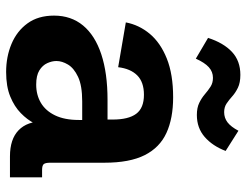

<svg xmlns="http://www.w3.org/2000/svg" viewBox="-110 -693 816 636"><g transform="rotate(90 298.0 -375.0)"><path d="M218.3 12.7Q168 12.7 125.5 -5.1Q83 -22.9 57.4 -58.1Q31.7 -93.3 31.7 -146Q31.7 -202.6 64.5 -242.2Q97.2 -281.7 159.7 -302.5Q222.2 -323.2 310.5 -323.2H384.8L376 -310.1V-340.3Q376 -392.6 356.9 -418.2Q337.9 -443.8 293.9 -443.8Q252 -443.8 229.7 -421.6Q207.5 -399.4 202.6 -358.4L54.2 -383.8Q62.5 -427.7 92 -463.1Q121.6 -498.5 173.8 -519.5Q226.1 -540.5 302.2 -540.5Q372.1 -540.5 420.4 -518.3Q468.8 -496.1 493.9 -446.3Q519 -396.5 519 -313V-133.8Q519 -117.2 523.7 -111.8Q528.3 -106.4 543.5 -106.4H567.4V0H498Q440.9 0 411.4 -28.6Q381.8 -57.1 381.8 -110.8V-135.7L407.2 -126Q400.9 -105 388.7 -81.1Q376.5 -57.1 354.7 -35.9Q333 -14.6 299.8 -1Q266.6 12.7 218.3 12.7ZM260.3 -86.9Q294.4 -86.9 320.8 -102.5Q347.2 -118.2 362.3 -149.7Q377.4 -181.2 377.4 -228V-239.3H315.9Q263.7 -239.3 234.6 -225.6Q205.6 -211.9 193.8 -192.1Q182.1 -172.4 182.1 -153.8Q182.1 -139.2 189.2 -123.5Q196.3 -107.9 213.1 -97.4Q230 -86.9 260.3 -86.9ZM360.8 -619.1Q336.9 -619.1 320.8 -627Q304.7 -634.8 292.2 -645.5Q279.8 -656.2 267.3 -664.3Q254.9 -672.4 237.8 -672.4Q217.8 -672.4 202.6 -658.7Q187.5 -645 174.3 -615.7L105.5 -656.2Q122.1 -707.5 151.9 -735.4Q181.6 -763.2 228 -763.2Q253.9 -763.2 270.5 -755.1Q287.1 -747.1 299.1 -736.3Q311 -725.6 323 -717.5Q335 -709.5 351.6 -709.5Q370.6 -709.5 385.3 -720.7Q399.9 -731.9 413.1 -756.8L480 -714.4Q463.4 -670.9 433.6 -645Q403.8 -619.1 360.8 -619.1Z"/></g></svg>

Font: Schibsted Grotesk
Style: Bold
Weight: 700
Designer: Bakken & Baeck AS, Henrik Kongsvoll
Foundry: Schibsted ASA
Version: Version 1.100;gftools[0.9.25]